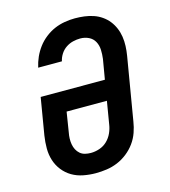

<svg xmlns="http://www.w3.org/2000/svg" viewBox="-111 -832 823 930"><g transform="rotate(-15 300.0 -367.5)"><path d="M255 8Q224 8 193 2Q162 -4 136.5 -19Q111 -34 92.5 -57.5Q74 -81 65 -109.5Q56 -138 56 -169.5Q56 -201 61 -233L92 -418H414L431 -518Q434 -541 433 -563.5Q432 -586 422 -604.5Q412 -623 392.5 -632.5Q373 -642 350 -642Q332 -642 313.5 -637.5Q295 -633 278.5 -622Q262 -611 251 -594Q240 -577 236 -558H117Q123 -585 134 -609.5Q145 -634 161.5 -656Q178 -678 200.5 -695.5Q223 -713 247.5 -723.5Q272 -734 298.5 -738.5Q325 -743 350 -743Q374 -743 397.5 -740Q421 -737 443 -729.5Q465 -722 483.5 -709Q502 -696 515.5 -679Q529 -662 538 -641Q547 -620 550.5 -597Q554 -574 553 -550Q552 -526 548 -502L495 -187Q491 -160 481.5 -133Q472 -106 455 -82.5Q438 -59 414.5 -40.5Q391 -22 364.5 -11Q338 0 310 4Q282 8 255 8ZM257 -93Q279 -93 301 -100.5Q323 -108 339.5 -124Q356 -140 365.5 -161Q375 -182 378 -203L397 -317H195L179 -217Q176 -202 175.5 -187Q175 -172 177.5 -157.5Q180 -143 186.5 -130.5Q193 -118 203.5 -109Q214 -100 228 -96.5Q242 -93 257 -93Z"/></g></svg>

Font: Iosevka Slab Extended Oblique
Style: Bold
Weight: 700
Width: 7
Italic angle: -9°
Monospace: yes
Designer: Belleve Invis
Foundry: Belleve Invis
Version: Version 11.1.1; ttfautohint (v1.8.3)